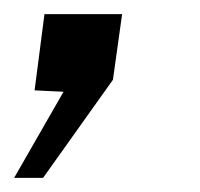

<svg xmlns="http://www.w3.org/2000/svg" viewBox="-31 -128 284 272"><path d="M-11 124H30L129 -15L142 -108H32L18 0L59 2Z"/></svg>

Font: United Sans
Style: Italic
Weight: 400
Italic angle: -8°
Designer: Pablo Impallari, Rodrigo Fuenzalida (Modified by Dan O. Williams)
Version: Version 1.000;PS 001.000;hotconv 1.0.88;makeotf.lib2.5.64775